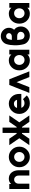

<svg xmlns="http://www.w3.org/2000/svg" viewBox="1993 -2745 764 4790"><g transform="rotate(-90 2375.0 -350.0)"><path d="M523 0V-260Q523 -316 509 -361.5Q495 -407 467 -442Q409 -512 314 -512Q239 -512 194 -467Q190 -464 187 -460.5Q184 -457 180 -453V-500H55V0H188V-265Q188 -316 217 -347Q246 -379 290 -379Q333 -379 361 -347Q390 -317 390 -265V0Z M855 -512Q746 -512 673 -435Q598 -359 598 -250Q598 -141 673 -65Q746 12 855 12Q963 12 1036 -65Q1111 -141 1111 -250Q1111 -359 1036 -435Q963 -512 855 -512ZM855 -379Q907 -379 942 -341Q977 -304 977 -250Q977 -223 968.5 -200Q960 -177 942 -159Q907 -121 855 -121Q802 -121 767 -159Q732 -196 732 -250Q732 -277 740.5 -300Q749 -323 767 -341Q802 -379 855 -379Z M1149 -500 1321 -250 1149 0H1309L1481 -250L1309 -500ZM1890 -500H1729L1557 -250L1729 0H1890L1718 -250ZM1453 -668V-317H1334V-183H1453V0H1586V-183H1705V-317H1586V-668Z M2427 -200V-250Q2427 -363 2359 -436Q2288 -512 2185 -512Q2076 -512 2003 -436Q1928 -359 1928 -250Q1928 -142 2006 -65Q2083 12 2191 12Q2314 12 2389 -64L2296 -159Q2258 -121 2191 -121Q2149 -121 2117 -146Q2104 -156 2094.5 -170Q2085 -184 2080 -200ZM2182 -385Q2221 -385 2247 -363Q2270 -342 2280 -307H2077Q2087 -339 2111 -361Q2141 -385 2182 -385Z M2452 0 2650 -500H2792L2990 0H2847L2721 -319L2595 0Z M3412 -500V-446Q3408 -450 3404.5 -454.5Q3401 -459 3396 -463Q3343 -512 3264 -512Q3157 -512 3086 -436Q3015 -360 3015 -250Q3015 -140 3086 -64Q3157 12 3264 12Q3347 12 3399 -37Q3403 -40 3405.5 -43.5Q3408 -47 3412 -50V0H3530V-500ZM3275 -380Q3328 -380 3363 -343Q3379 -324 3388 -301Q3397 -278 3397 -250Q3397 -223 3388 -199.5Q3379 -176 3363 -158Q3328 -120 3275 -120Q3221 -120 3186 -158Q3151 -196 3151 -250Q3151 -305 3186 -343Q3221 -380 3275 -380Z M3867 -712Q3798 -712 3743 -672Q3688 -632 3669 -569Q3642 -482 3640 -367Q3639 -309 3645.5 -252.5Q3652 -196 3666 -142Q3684 -73 3745 -31Q3805 12 3881 12Q3977 12 4044 -53Q4110 -119 4110 -212Q4110 -270 4084 -317Q4073 -336 4059 -351.5Q4045 -367 4027 -380Q4038 -391 4046.5 -404Q4055 -417 4061 -431Q4077 -468 4077 -508Q4077 -593 4016 -652Q3956 -712 3867 -712ZM3867 -579Q3900 -579 3922 -558Q3944 -537 3944 -506Q3944 -477 3920 -457Q3896 -437 3862 -437H3774Q3778 -466 3784 -492Q3790 -518 3796 -533Q3801 -543 3807.5 -551Q3814 -559 3823 -566Q3843 -579 3867 -579ZM3773 -303H3875Q3918 -303 3947 -277Q3977 -251 3977 -214Q3977 -175 3950 -148Q3922 -121 3881 -121Q3851 -121 3826 -137Q3814 -145 3805.5 -155Q3797 -165 3792 -177Q3785 -198 3780 -229.5Q3775 -261 3773 -303Z M4577 -500V-446Q4573 -450 4569.5 -454.5Q4566 -459 4561 -463Q4508 -512 4429 -512Q4322 -512 4251 -436Q4180 -360 4180 -250Q4180 -140 4251 -64Q4322 12 4429 12Q4512 12 4564 -37Q4568 -40 4570.5 -43.5Q4573 -47 4577 -50V0H4695V-500ZM4440 -380Q4493 -380 4528 -343Q4544 -324 4553 -301Q4562 -278 4562 -250Q4562 -223 4553 -199.5Q4544 -176 4528 -158Q4493 -120 4440 -120Q4386 -120 4351 -158Q4316 -196 4316 -250Q4316 -305 4351 -343Q4386 -380 4440 -380Z"/></g></svg>

Font: Unageo
Style: Bold
Weight: 700
Designer: Richard Sepsi
Foundry: Richard Sepsi
Version: Version 2.000